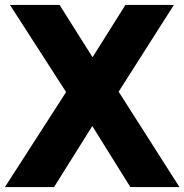

<svg xmlns="http://www.w3.org/2000/svg" viewBox="-42 -760 749 780"><path d="M-22 0 226.5 -386 -1.5 -740H200L334 -527.5L467.5 -740H664.5L440 -387.5L687 0H487.5L333 -248L177.5 0Z"/></svg>

Font: Encode Sans SemiCondensed SemiCondensed ExtraBold
Style: Regular
Weight: 800
Width: 4
Designer: Multiple Designers
Foundry: Impallari Type
Version: Version 3.000; ttfautohint (v1.8.3) -l 8 -r 50 -G 200 -x 14 